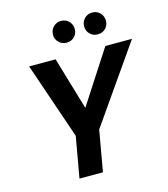

<svg xmlns="http://www.w3.org/2000/svg" viewBox="-130 -1007 966 1107"><g transform="rotate(-15 353.5 -453.0)"><path d="M206 0 249 -244 93 -700H251L345 -382H342L548 -700H707L389 -244L346 0ZM338 -776Q311 -776 292 -794.5Q273 -813 273 -840Q273 -868 292 -887Q311 -906 338 -906Q366 -906 384.5 -887Q403 -868 403 -840Q403 -813 384.5 -794.5Q366 -776 338 -776ZM524 -776Q496 -776 477.5 -794.5Q459 -813 459 -840Q459 -868 477.5 -887Q496 -906 524 -906Q552 -906 570.5 -887Q589 -868 589 -840Q589 -813 570.5 -794.5Q552 -776 524 -776Z"/></g></svg>

Font: DM Sans 10pt ExtraBold
Style: Italic
Weight: 800
Italic angle: -10°
Version: Version 4.004;gftools[0.9.30]